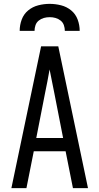

<svg xmlns="http://www.w3.org/2000/svg" viewBox="-20 -975 515 995"><path d="M39 0 193 -735H282L436 0H358L320 -191H155L117 0ZM307 -260 262 -490Q256 -521 249.5 -552.5Q243 -584 237 -615Q232 -584 225.5 -552.5Q219 -521 213 -490L168 -260ZM82 -815Q82 -845 92.5 -873.5Q103 -902 126 -921Q149 -940 178.5 -947.5Q208 -955 237 -955Q267 -955 296.5 -947.5Q326 -940 349 -921Q372 -902 382.5 -873.5Q393 -845 393 -815H316Q316 -830 311 -844.5Q306 -859 294 -868.5Q282 -878 267.5 -882Q253 -886 238 -886Q222 -886 207.5 -882Q193 -878 181 -868.5Q169 -859 164 -844.5Q159 -830 159 -815Z"/></svg>

Font: Iosevka QP
Style: Regular
Weight: 400
Designer: Belleve Invis
Foundry: Belleve Invis
Version: Version 20.0.0; ttfautohint (v1.8.4)